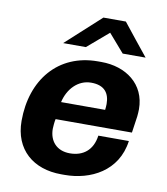

<svg xmlns="http://www.w3.org/2000/svg" viewBox="-82 -789 752 867"><g transform="rotate(10 294.0 -355.0)"><path d="M322 -720 163 -575H267L364 -658L436 -575H541C502 -623 463 -672 425 -720ZM532 -191H392C383 -123 339 -90 279 -90C217 -90 184 -131 184 -186C184 -193 186 -219 189 -231H539L550 -307C551 -318 552 -329 552 -340C552 -456 460 -521 348 -521H332C150 -521 39 -385 39 -197C39 -65 129 10 257 10H273C391 10 513 -50 532 -191ZM319 -421C381 -421 404 -387 404 -338C404 -329 403 -320 402 -311H200C214 -373 259 -421 319 -421Z"/></g></svg>

Font: Chivo
Style: Bold Italic
Weight: 700
Italic angle: -8°
Designer: Hector Gatti
Foundry: Omnibus-Type
Version: Version 1.003;PS 001.003;hotconv 1.0.70;makeotf.lib2.5.58329